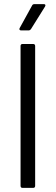

<svg xmlns="http://www.w3.org/2000/svg" viewBox="-20 -914 270 934"><path d="M80 -10V-690Q80 -700 90 -700H141Q151 -700 151 -690V-10Q151 0 141 0H90Q80 0 80 -10ZM76 -778 136 -887Q139 -894 148 -894H193Q199 -894 200.5 -890.5Q202 -887 199 -882L131 -773Q126 -766 119 -766H83Q77 -766 75 -769.5Q73 -773 76 -778Z"/></svg>

Font: Barlow
Style: Regular
Weight: 400
Designer: Jeremy Tribby
Foundry: Tribby Type
Version: Version 1.408;December 10, 2018;FontCreator 11.5.0.2430 64-b